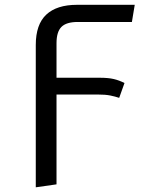

<svg xmlns="http://www.w3.org/2000/svg" viewBox="-20 -560 655 798"><path d="M475.4 -153.3Q458.5 -159 438.2 -163.1Q417.9 -167.2 384.6 -167.2H214.9V206.2L128.7 218.5V-372.8Q128.7 -458.5 172.3 -499.2Q215.9 -540 300 -540H540L528.2 -468.7H303.1Q255.9 -468.7 235.4 -448.2Q214.9 -427.7 214.9 -380.5V-236.9H392.8Q430.3 -236.9 452.8 -231.5Q475.4 -226.2 497.4 -214.9Z"/></svg>

Font: FiraCode Nerd Font
Style: Regular
Weight: 400
Designer: Carrois Corporate, Edenspiekermann AG, Nikita Prokopov
Foundry: Carrois Corporate, Edenspiekermann AG, Nikita Prokopov
Version: Version 6.002;Nerd Fonts 2.2.2